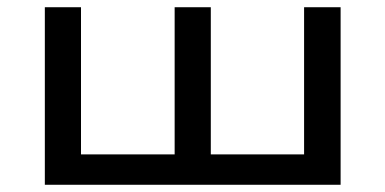

<svg xmlns="http://www.w3.org/2000/svg" viewBox="-20 -511 1066 531"><path d="M104 0V-491H204V-84H463V-491H563V-84H821V-491H922V0Z"/></svg>

Font: Nunito Sans 10pt Expanded Medium
Style: Regular
Weight: 500
Width: 7
Designer: Vernon Adams
Foundry: Vernon Adams
Version: Version 3.101;gftools[0.9.27]